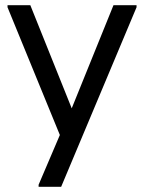

<svg xmlns="http://www.w3.org/2000/svg" viewBox="-20 -521 556 741"><path d="M129 200V192L211 0L241 -64L418 -501H507V-493L216 200ZM211 0 9 -493V-501H97L270 -70V0Z"/></svg>

Font: Fustat Medium
Style: Regular
Weight: 500
Designer: Mohamed Gaber, Khaled Hosny, Laura Garcia Mut
Foundry: Kief Type Foundry, Alif Type Foundry, Hard Type Foundry
Version: Version 1.007